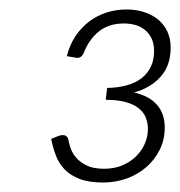

<svg xmlns="http://www.w3.org/2000/svg" viewBox="-20 -831 380 405"><path d="M247 -811Q267 -811 284 -805.5Q301 -800 313.5 -789.8Q326 -779.5 333 -764.5Q340 -749.5 340 -730.5Q340 -693 318.8 -669.2Q297.5 -645.5 263 -636Q295 -628.5 311.2 -609.8Q327.5 -591 327.5 -562.5Q327.5 -536 316.8 -514.8Q306 -493.5 288 -478Q270 -462.5 246.5 -454.2Q223 -446 197.5 -446Q167.5 -446 148 -453.5Q128.5 -461 116.2 -473.8Q104 -486.5 97.8 -503.2Q91.5 -520 88 -538L104 -544.5Q108.5 -546 112.5 -546Q122.5 -546 124.5 -535Q125.5 -529 128.8 -519Q132 -509 140 -499.2Q148 -489.5 162.2 -482.2Q176.5 -475 199.5 -475Q221.5 -475 238.8 -482.5Q256 -490 267.8 -502Q279.5 -514 285.8 -528.8Q292 -543.5 292 -558.5Q292 -572.5 287.2 -583.8Q282.5 -595 271.8 -603.2Q261 -611.5 244 -616Q227 -620.5 203 -620.5L206 -645.5Q254.5 -646.5 279.8 -667Q305 -687.5 305 -723.5Q305 -738.5 300 -749.2Q295 -760 286.5 -767.2Q278 -774.5 266.5 -778Q255 -781.5 241.5 -781.5Q210 -781.5 189 -765Q168 -748.5 156.5 -719Q152 -709 143.5 -709Q140.5 -709 139 -709.5L121 -712.5Q127 -736.5 139.2 -754.8Q151.5 -773 168 -785.5Q184.5 -798 204.5 -804.5Q224.5 -811 247 -811Z"/></svg>

Font: Lato Light
Style: Italic
Weight: 300
Italic angle: -7°
Designer: Lukasz Dziedzic
Foundry: Lukasz Dziedzic
Version: Version 1.104; Western+Polish opensource